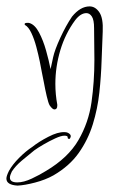

<svg xmlns="http://www.w3.org/2000/svg" viewBox="-71 -368 368 600"><path d="M-16 212Q-51 210 -51 190Q-51 182 -43 166Q-32 146 -11 125Q10 104 30 91Q50 75 80 59.5Q110 44 130 45H132Q140 45 146.5 50.5Q153 56 148 64Q148 66 145 66Q140 66 140.5 61Q141 56 130 56Q120 56 101.5 64.5Q83 73 65 83.5Q47 94 36 102Q17 117 -3 134Q-23 151 -34 168Q-40 180 -40 187Q-40 202 -17 202Q3 202 28.5 190Q54 178 73 166Q142 125 174 70Q206 15 215 -49Q224 -113 224 -181Q224 -206 223.5 -230.5Q223 -255 223 -280Q223 -306 216 -316.5Q209 -327 199 -327Q181 -327 164 -305Q133 -263 117.5 -211Q102 -159 102 -106Q102 -73 108 -41V-38Q108 -26 99 -26Q93 -26 84 -39Q80 -46 75 -67.5Q70 -89 66 -111Q62 -133 60 -141Q58 -153 53.5 -175Q49 -197 42.5 -221.5Q36 -246 27 -265Q18 -284 7 -290Q6 -291 6 -293Q6 -296 12.5 -296.5Q19 -297 21 -296Q38 -291 51 -266.5Q64 -242 73 -210Q82 -178 87 -152Q89 -162 91.5 -172.5Q94 -183 95 -189Q100 -212 117.5 -250Q135 -288 154 -316Q180 -348 209 -348Q227 -348 239.5 -329.5Q252 -311 250 -269Q248 -228 246.5 -179Q245 -130 239.5 -79Q234 -28 219 20.5Q204 69 175 110Q146 151 96 180Q71 194 38.5 202.5Q6 211 -16 212Z"/></svg>

Font: Fuggles
Style: Regular
Weight: 400
Designer: Rob Leuschke
Foundry: Robert E. Leuschke
Version: Version 1.100; ttfautohint (v1.8.3)